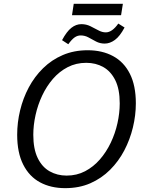

<svg xmlns="http://www.w3.org/2000/svg" viewBox="-20 -968 767 997"><path d="M318.6 9Q243.9 9 187.9 -21.2Q131.9 -51.3 100.6 -113.2Q69.2 -175 69.2 -268.4Q69.2 -331.7 84.4 -394.8Q99.6 -458 129.5 -514.2Q159.5 -570.4 203.9 -613.9Q248.2 -657.4 306.2 -682.2Q364.3 -707.1 435.3 -707.1Q510.7 -707.1 567 -676.7Q623.4 -646.4 654.4 -585Q685.4 -523.7 685.4 -431.3Q685.4 -369.4 670.2 -306.5Q655.1 -243.7 625.6 -187.2Q596.1 -130.7 551.7 -86.3Q507.4 -42 449.4 -16.5Q391.4 9 318.6 9ZM326 -56.2Q378.6 -56.2 421.9 -78.9Q465.2 -101.6 498.7 -140.1Q532.1 -178.6 555.3 -227.2Q578.4 -275.8 590 -328.6Q601.7 -381.4 601.7 -431.4Q601.7 -505 578.7 -551.2Q555.8 -597.5 516.6 -619.7Q477.5 -641.8 427.6 -641.8Q375 -641.8 331.5 -619.3Q288.1 -596.8 254.9 -558.5Q221.8 -520.1 199 -471.7Q176.2 -423.2 164.6 -370.6Q152.9 -317.9 152.9 -268Q152.9 -194.8 175.6 -147.8Q198.2 -100.9 237.6 -78.5Q277.1 -56.2 326 -56.2ZM618.1 -948.4 608.7 -889.2H353.9L362.9 -948.4ZM334.6 -738.3 302.2 -759.4Q326.2 -804.5 350.6 -823.5Q374.9 -842.6 402.6 -842.6Q428 -842.6 449.5 -831.9Q471 -821.2 490.7 -810.6Q510.3 -799.9 529.3 -799.9Q562.3 -799.9 594.3 -845.6L626.8 -825.2Q602.8 -779.8 576.7 -760.7Q550.7 -741.7 523.7 -741.7Q499.3 -741.7 479 -752.3Q458.6 -763 439.8 -773.5Q420.9 -784 398.6 -784Q382.3 -784 367.4 -773.7Q352.6 -763.3 334.6 -738.3Z"/></svg>

Font: Bitter Thin
Style: Italic
Weight: 100
Italic angle: -9°
Designer: Sol Matas, and Bitter project Authors
Foundry: Sol Matas
Version: Version 2.002